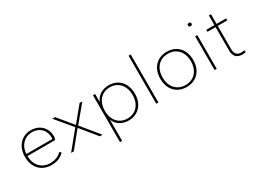

<svg xmlns="http://www.w3.org/2000/svg" viewBox="-36 -1400 3119 2315"><g transform="rotate(-30 1524.0 -243.0)"><path d="M295 10C372 10 427 -12 474 -59L456 -82C411 -39 363 -18 295 -18C181 -18 98 -98 98 -230H483C488 -241 494 -259 494 -278C494 -387 418 -480 285 -480C161 -480 66 -385 66 -235C66 -85 159 10 295 10ZM285 -452C397 -452 462 -376 462 -278C462 -271 462 -263 459 -258H98C106 -381 189 -452 285 -452Z M1010 0 811 -243 1000 -470H962L791 -263L620 -470H582L771 -243L572 0H610L791 -222L972 0Z M1371 10C1503 10 1596 -85 1596 -235C1596 -385 1503 -480 1371 -480C1279 -480 1206 -433 1178 -357V-470H1148V182H1178V-113C1206 -37 1279 10 1371 10ZM1371 -18C1259 -18 1178 -100 1178 -235C1178 -370 1259 -452 1371 -452C1483 -452 1564 -370 1564 -235C1564 -100 1483 -18 1371 -18Z M1788 0V-668H1758V0Z M2179 10C2315 10 2408 -85 2408 -235C2408 -385 2315 -480 2179 -480C2043 -480 1950 -385 1950 -235C1950 -85 2043 10 2179 10ZM2179 -18C2063 -18 1982 -100 1982 -235C1982 -370 2063 -452 2179 -452C2295 -452 2376 -370 2376 -235C2376 -100 2295 -18 2179 -18Z M2600 0V-470H2570V0ZM2585 -602C2600 -602 2610 -610 2610 -625C2610 -640 2600 -648 2585 -648C2570 -648 2560 -640 2560 -625C2560 -610 2570 -602 2585 -602Z M2956 6C2972 6 2991 4 3002 0V-26C2991 -23 2972 -22 2956 -22C2900 -22 2869 -52 2869 -117V-442H3002V-470H2869V-604H2839V-470H2726V-442H2839V-117C2839 -33 2881 6 2956 6Z"/></g></svg>

Font: Gantari Thin
Style: Regular
Weight: 250
Designer: Anugrah Pasau
Foundry: Lafontype
Version: Version 1.000